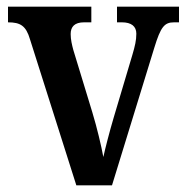

<svg xmlns="http://www.w3.org/2000/svg" viewBox="-20 -556 558 576"><path d="M70 -438 209 0H316L443 -413C462 -475 473 -489 502 -489H517V-536H331V-489H346C374 -489 389 -477 389 -455C389 -435 385 -418 377 -391L321 -203C308 -159 296 -112 290 -85C284 -118 271 -173 257 -219L200 -406C196 -421 192 -437 192 -454C192 -476 204 -489 232 -489H254V-536H4V-489C41 -489 58 -479 70 -438Z"/></svg>

Font: Noto Serif Tamil Condensed SemiBold
Style: Regular
Weight: 600
Width: 3
Designer: Indian Type Foundry, Tom Grace, and the Monotype Design Team
Foundry: Monotype Imaging Inc.
Version: Version 2.004